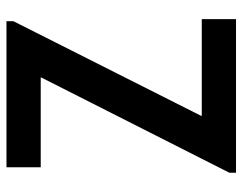

<svg xmlns="http://www.w3.org/2000/svg" viewBox="-99 -661 760 602"><g transform="rotate(-90 281.0 -360.0)"><path d="M40.5 0V-21L338.9 -610.4V-612.3H57.6V-719.7H515.6V-698.2L218.8 -109.4V-107.4H522V0Z"/></g></svg>

Font: Reddit Mono SemiBold
Style: Regular
Weight: 600
Monospace: yes
Designer: Stephen Hutchings
Foundry: Reddit
Version: Version 1.014